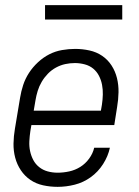

<svg xmlns="http://www.w3.org/2000/svg" viewBox="-20 -718 540 746"><path d="M204 8Q175 8 147.5 2Q120 -4 98 -19Q76 -34 61 -56.5Q46 -79 39 -105.5Q32 -132 32.5 -160.5Q33 -189 38 -218L58 -338Q62 -363 70 -387.5Q78 -412 92.5 -434.5Q107 -457 127.5 -476Q148 -495 171.5 -507Q195 -519 221 -523.5Q247 -528 272 -528Q300 -528 327.5 -522Q355 -516 377 -501Q399 -486 413.5 -463.5Q428 -441 434.5 -414.5Q441 -388 440.5 -359.5Q440 -331 435 -302L424 -232H102L98 -209Q95 -189 94 -169Q93 -149 97 -130.5Q101 -112 109.5 -96Q118 -80 132.5 -68.5Q147 -57 165.5 -52Q184 -47 204 -47Q226 -47 249 -52Q272 -57 292 -69.5Q312 -82 326.5 -102Q341 -122 346 -144H407Q400 -111 380.5 -80.5Q361 -50 332.5 -29.5Q304 -9 270.5 -0.5Q237 8 204 8ZM111 -288H372L376 -311Q379 -331 379.5 -350.5Q380 -370 376.5 -388.5Q373 -407 364.5 -423.5Q356 -440 342 -451.5Q328 -463 309 -468Q290 -473 271 -473Q252 -473 233.5 -469Q215 -465 197.5 -455.5Q180 -446 166 -431.5Q152 -417 142 -400Q132 -383 126.5 -365Q121 -347 118 -329ZM155 -642V-698H455V-642Z"/></svg>

Font: Iosevka SS04 Light Oblique
Style: Regular
Weight: 300
Italic angle: -9°
Monospace: yes
Designer: Belleve Invis
Foundry: Belleve Invis
Version: Version 19.0.0; ttfautohint (v1.8.4)